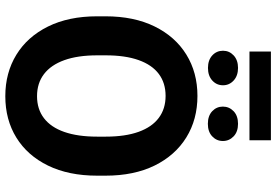

<svg xmlns="http://www.w3.org/2000/svg" viewBox="-180 -860 1050 730"><g transform="rotate(90 345.0 -495.0)"><path d="M647.9 -371.1V-339.4Q647.9 -231 609.6 -152.6Q571.3 -74.2 503.2 -32.2Q435.1 9.8 345.7 9.8Q256.8 9.8 188.2 -32.2Q119.6 -74.2 80.8 -152.6Q42 -231 42 -339.4V-371.1Q42 -479.5 80.6 -557.9Q119.1 -636.2 187.5 -678.5Q255.9 -720.7 344.7 -720.7Q434.1 -720.7 502.4 -678.5Q570.8 -636.2 609.4 -557.9Q647.9 -479.5 647.9 -371.1ZM499.5 -339.4V-372.1Q499.5 -446.3 481.2 -497.1Q462.9 -547.9 428.2 -573.7Q393.6 -599.6 344.7 -599.6Q295.4 -599.6 261 -573.7Q226.6 -547.9 208.5 -497.1Q190.4 -446.3 190.4 -372.1V-339.4Q190.4 -265.6 208.7 -214.6Q227.1 -163.6 261.7 -137.2Q296.4 -110.8 345.7 -110.8Q395 -110.8 429.4 -137.2Q463.9 -163.6 481.7 -214.6Q499.5 -265.6 499.5 -339.4ZM513.2 -1000V-918.5H175.8V-1000ZM172.9 -817.9Q172.9 -841.8 190.7 -858.4Q208.5 -875 238.3 -875Q268.1 -875 286.1 -858.4Q304.2 -841.8 304.2 -817.9Q304.2 -793.5 286.1 -777.1Q268.1 -760.7 238.3 -760.7Q208.5 -760.7 190.7 -777.1Q172.9 -793.5 172.9 -817.9ZM385.3 -817.4Q385.3 -841.3 402.8 -858.2Q420.4 -875 450.7 -875Q481 -875 498.5 -858.2Q516.1 -841.3 516.1 -817.4Q516.1 -793.5 498.5 -776.9Q481 -760.3 450.7 -760.3Q420.4 -760.3 402.8 -776.9Q385.3 -793.5 385.3 -817.4Z"/></g></svg>

Font: RobotoDEMO
Style: Regular
Weight: 400
Designer: Christian Robertson
Foundry: Google
Version: Version 2.136